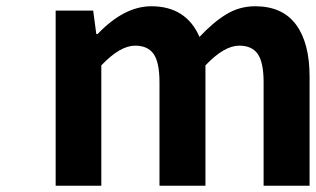

<svg xmlns="http://www.w3.org/2000/svg" viewBox="-20 -594 1010 614"><path d="M158 0V-560H278L288 -485H292Q377 -574 464 -574Q575 -574 618 -476Q662 -523 704 -548.5Q746 -574 796 -574Q883 -574 926.5 -515.5Q970 -457 970 -349V0H823V-331Q823 -394 804.5 -421Q786 -448 745 -448Q697 -448 637 -385V0H490V-331Q490 -394 471.5 -421Q453 -448 412 -448Q364 -448 304 -385V0Z"/></svg>

Font: NotoSansHansBold
Style: Bold
Weight: 700
Designer: Ryoko NISHIZUKA  (kana & ideographs); Paul D. Hunt (Latin, Greek & Cyrillic); Wenlong ZHANG  (bopomofo); Sandoll Communi
Foundry: Adobe Systems Incorporated
Version: Version 1.00;December 8, 2021;FontCreator 13.0.0.2675 64-bit